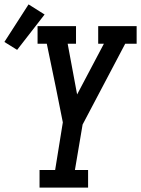

<svg xmlns="http://www.w3.org/2000/svg" viewBox="-89 -854 642 874"><path d="M91 0V-80H162L197 -297L165 -457L124 -655H82V-735H257V-655H219L262 -424L384 -655H358V-735H533V-655H481L287 -287L252 -80H312V0ZM-11 -627 -69 -663 41 -834 114 -788Z"/></svg>

Font: Iosevka Slab Medium Oblique
Style: Regular
Weight: 500
Italic angle: -9°
Monospace: yes
Designer: Belleve Invis
Foundry: Belleve Invis
Version: Version 11.1.1; ttfautohint (v1.8.3)